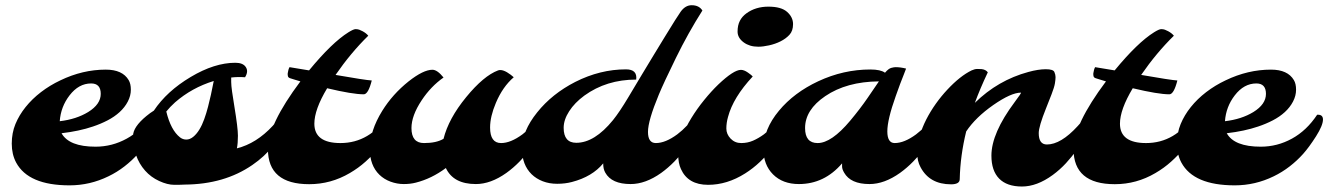

<svg xmlns="http://www.w3.org/2000/svg" viewBox="-20 -695 5016 725"><path d="M212.4 -191.9Q240.7 -141.1 340.8 -141.1Q403.3 -141.1 458.7 -171.6Q514.2 -202.1 553.7 -261.7Q575.7 -263.2 575.7 -243.7Q575.7 -221.7 549.6 -180.4Q523.4 -139.2 500.7 -113.8Q478 -88.4 450 -66.7Q421.9 -44.9 389.6 -29.3Q319.8 4.9 242.7 4.9Q87.4 4.9 41 -81.1Q24.4 -112.3 24.4 -152.6Q24.4 -192.9 38.3 -226.6Q52.2 -260.3 76.7 -290.8Q101.1 -321.3 134.8 -347.2Q168.5 -373 208 -391.6Q292 -432.1 379.4 -432.1Q442.4 -432.1 465.8 -392.6Q474.1 -378.9 474.1 -356.2Q474.1 -333.5 462.6 -311.5Q451.2 -289.6 431.6 -271.7Q412.1 -253.9 386.2 -240.5Q360.4 -227.1 331.1 -217.3Q279.3 -199.7 212.4 -191.9ZM205.6 -237.3Q268.1 -244.6 313 -272Q360.4 -301.3 360.4 -340.6Q360.4 -379.9 324.2 -379.9Q277.3 -379.9 242.7 -335Q209.5 -292 205.6 -237.3Z M905.3 -403.3Q878.4 -405.3 853 -402.3Q853 -397.5 853 -385.3Q853 -373 856.4 -348.6Q859.9 -324.2 864.7 -294.9Q878.4 -211.9 878.4 -182.6Q878.4 -153.3 874.5 -134.8Q948.2 -153.3 1009.8 -219.7Q1028.3 -239.7 1043 -261.7Q1057.1 -262.7 1061 -256.6Q1064.9 -250.5 1064.9 -243.7Q1064.9 -236.8 1053.7 -210.4Q1042.5 -184.1 1011 -144Q979.5 -104 932.6 -71.8Q826.7 1 677.7 2Q664.1 2.9 638.2 2.9Q612.3 2.9 581.1 -11.5Q549.8 -25.9 527.8 -50.8Q482.4 -102.1 482.4 -182.1Q482.4 -215.3 532.7 -256.8Q546.9 -268.6 561 -277.3Q609.9 -350.6 700 -404.3Q790 -458 868.7 -458Q897 -458 907.7 -442.4Q919.4 -425.8 905.3 -403.3ZM659.7 -176.3Q670.4 -168 683.6 -168Q696.8 -168 709.5 -178.2Q722.2 -188.5 732.7 -205.6Q743.2 -222.7 751.2 -245.1Q759.3 -267.6 765.6 -292Q776.4 -333 787.1 -389.2Q704.6 -363.8 641.1 -308.6Q622.1 -291.5 607.9 -273.9Q625 -203.6 659.7 -176.3Z M1147.5 0.5Q991.7 0.5 991.7 -131.8Q991.7 -224.1 1114.3 -387.7Q1102.1 -391.6 1091.8 -394.5Q1081.5 -397.5 1075.2 -399.7Q1068.8 -401.9 1067.4 -406.7Q1065.9 -411.6 1066.4 -418Q1068.4 -432.6 1073.2 -441.4L1147 -429.2Q1233.4 -534.2 1295.9 -573.2Q1314.9 -585 1322.8 -585Q1330.6 -585 1336.7 -582.8Q1342.8 -580.6 1349.1 -577.1Q1362.8 -569.8 1370.6 -560.1Q1304.7 -495.6 1247.1 -412.1Q1358.9 -392.6 1383.8 -391.1Q1370.6 -338.9 1353.5 -338.9Q1311.5 -338.9 1215.3 -361.8Q1167 -281.2 1167 -228Q1167 -154.8 1265.6 -154.8Q1376 -154.8 1447.3 -261.7Q1469.2 -263.2 1469.2 -243.7Q1469.2 -226.6 1448.7 -192.6Q1428.2 -158.7 1407.7 -133.8Q1387.2 -108.9 1360.4 -84.7Q1333.5 -60.5 1300.8 -41.5Q1229.5 0.5 1147.5 0.5Z M1830.6 -213.4Q1830.6 -154.8 1872.1 -154.8Q1908.2 -154.8 1952.6 -187.5Q1992.2 -217.3 2022 -261.7Q2043.9 -263.2 2043.9 -243.7Q2043.9 -227.1 2023.7 -192.9Q2003.4 -158.7 1984.4 -133.8Q1965.3 -108.9 1941.9 -85Q1918.5 -61 1892.1 -42Q1833 0 1776.9 0Q1691.9 0 1663.6 -60.5Q1609.9 -20.5 1550.3 -5.4Q1529.8 0 1504.6 0Q1479.5 0 1454.8 -9Q1430.2 -18.1 1412.6 -35.2Q1376.5 -70.3 1376.5 -131.8Q1376.5 -200.7 1423.3 -276.4Q1462.4 -339.4 1522.9 -387.7Q1578.6 -431.6 1612.8 -431.6Q1631.3 -431.6 1654.8 -402.3Q1606.9 -368.7 1572.3 -316.4Q1533.7 -258.3 1533.7 -211.4Q1533.7 -154.8 1581.1 -154.8Q1627.9 -154.8 1654.8 -170.9Q1673.8 -247.1 1740.2 -328.1Q1806.2 -408.7 1860.8 -429.2Q1878.4 -435.5 1908.7 -412.6Q1916 -407.2 1919.9 -403.3Q1878.4 -367.7 1852.5 -306.6Q1830.6 -254.9 1830.6 -213.4Z M2456.5 -154.8Q2492.7 -154.8 2537.1 -187.5Q2576.7 -217.3 2606.4 -261.7Q2628.9 -263.7 2627.9 -242.7Q2627.4 -226.1 2607.7 -192.4Q2587.9 -158.7 2568.8 -133.8Q2549.8 -108.9 2526.4 -85Q2502.9 -61 2476.6 -42Q2417.5 0 2361.3 0Q2289.6 0 2265.6 -43Q2257.3 -57.6 2257.8 -78.1Q2216.3 -27.8 2139.6 -7.8Q2113.8 -1 2084 -1Q2054.2 -1 2029.5 -10.5Q2004.9 -20 1987.3 -37.1Q1951.2 -72.8 1951.2 -132.3Q1951.2 -199.7 2008.3 -270.5Q2064.5 -340.8 2152.3 -385.7Q2246.1 -433.1 2343.8 -433.1Q2387.2 -433.1 2382.3 -394.5Q2270 -394.5 2186.5 -334Q2149.9 -307.1 2129.2 -274.9Q2108.4 -242.7 2108.4 -212.4Q2108.4 -155.8 2156.2 -155.8Q2225.1 -155.8 2294.9 -241.7Q2319.3 -272 2351.8 -326.4Q2384.3 -380.9 2405 -415.3Q2425.8 -449.7 2447.5 -485.6Q2469.2 -521.5 2489.3 -554.2Q2538.6 -634.8 2550.3 -650.9Q2567.9 -675.3 2591.8 -675.3Q2619.6 -675.3 2632.3 -655.3Q2578.6 -570.8 2532.2 -476.1Q2485.8 -381.3 2467.8 -337.9Q2426.8 -239.3 2426.8 -197Q2426.8 -154.8 2456.5 -154.8Z M2788.6 -534.7Q2765.1 -551.8 2765.1 -575.7Q2765.1 -599.6 2773.7 -616.2Q2782.2 -632.8 2798.3 -644.5Q2833 -669.9 2881.6 -669.9Q2930.2 -669.9 2952.4 -649.9Q2974.6 -629.9 2974.6 -604Q2974.6 -578.1 2960.9 -563.5Q2947.3 -548.8 2927.2 -538.8Q2907.2 -528.8 2884 -523.7Q2860.8 -518.6 2843.8 -518.6Q2826.7 -518.6 2813 -522.7Q2799.3 -526.9 2788.6 -534.7ZM2551.3 -56.6Q2541 -78.6 2541 -110.6Q2541 -142.6 2554.9 -178.2Q2568.8 -213.9 2590.6 -249.3Q2612.3 -284.7 2639.2 -317.6Q2666 -350.6 2692.4 -376Q2750.5 -431.2 2777.8 -431.2Q2789.6 -431.2 2804 -421.1Q2818.4 -411.1 2822.3 -406.2Q2748.5 -327.1 2729 -253.4Q2722.7 -231 2722.7 -209.7Q2722.7 -188.5 2738.8 -171.6Q2754.9 -154.8 2778.8 -154.8Q2802.7 -154.8 2823.5 -163.8Q2844.2 -172.9 2864.3 -187.5Q2903.8 -217.3 2933.6 -261.7Q2955.6 -263.2 2955.6 -243.7Q2955.6 -227.5 2935.3 -192.9Q2915 -158.2 2895 -133.1Q2875 -107.9 2849.4 -83.5Q2823.7 -59.1 2793.5 -40Q2725.6 2.9 2653.8 2.9Q2578.1 2.9 2551.3 -56.6Z M3159.7 -78.1Q3092.8 0 2996.6 0Q2935.5 0 2898.9 -36.6Q2862.8 -72.8 2862.8 -131.8Q2862.8 -206.5 2921.4 -276.9Q2978 -345.2 3069.8 -388.2Q3165 -432.6 3266.6 -432.6Q3305.2 -432.6 3321.8 -420.4Q3335 -436 3345.5 -438.7Q3356 -441.4 3361.8 -441.4Q3380.4 -441.4 3401.4 -436Q3399.4 -429.7 3393.1 -414.3Q3386.7 -398.9 3378.9 -377.9Q3371.1 -356.9 3362.3 -332Q3330.6 -243.2 3330.6 -199Q3330.6 -154.8 3358.4 -154.8Q3394.5 -154.8 3439 -187.5Q3478.5 -217.3 3508.3 -261.7Q3530.3 -263.2 3530.3 -243.7Q3530.3 -227.1 3510 -192.9Q3489.7 -158.7 3470.7 -133.8Q3451.7 -108.9 3428.2 -85Q3404.8 -61 3378.4 -42Q3319.3 0 3263.2 0Q3191.9 0 3167.5 -43Q3159.7 -56.2 3159.7 -66.2Q3159.7 -76.2 3159.7 -78.1ZM3020 -211.4Q3020 -154.8 3067.4 -154.8Q3119.6 -154.8 3190.4 -239.3Q3228 -284.2 3256.1 -325.2Q3284.2 -366.2 3298.8 -387.7Q3176.8 -386.7 3096.2 -332Q3020 -280.3 3020 -211.4Z M3604 -18.6Q3604 1 3571.3 1Q3490.2 1 3456.1 -63.5Q3443.4 -86.4 3443.4 -118.2Q3443.4 -149.9 3452.6 -181.4Q3461.9 -212.9 3477.5 -243.7Q3493.2 -274.4 3513.7 -303.2Q3534.2 -332 3557.1 -356.4Q3605.5 -408.2 3648.9 -429.2Q3660.6 -434.6 3670.2 -434.6Q3679.7 -434.6 3686 -434.1Q3702.1 -432.6 3710 -421.9Q3680.2 -358.9 3661.1 -306.6Q3748 -392.1 3863.3 -423.3Q3900.9 -433.6 3929 -433.6Q3957 -433.6 3961.4 -423.1Q3965.8 -412.6 3965.8 -403.8Q3965.8 -395 3963.4 -380.1Q3960.9 -365.2 3950.7 -338.9Q3940.4 -312.5 3929.7 -285.6Q3902.3 -217.3 3902.3 -192.4Q3902.3 -149.4 3933.1 -149.4Q3985.8 -149.4 4049.3 -218.8Q4067.9 -238.8 4083 -261.7Q4105 -263.2 4105 -243.7Q4105 -228 4085 -192.1Q4064.9 -156.2 4046.6 -130.1Q4028.3 -104 4005.4 -79.1Q3982.4 -54.2 3955.1 -34.2Q3895.5 9.3 3838.9 9.3Q3782.2 9.3 3752.9 -20.5Q3723.6 -50.3 3723.6 -107.4Q3723.6 -191.9 3811.5 -309.6Q3838.4 -345.2 3835 -345.2Q3797.9 -345.2 3730.5 -298.3Q3663.6 -251.5 3628.4 -198.7Q3606 -107.4 3604 -18.6Z M4189.5 0.5Q4033.7 0.5 4033.7 -131.8Q4033.7 -224.1 4156.2 -387.7Q4144 -391.6 4133.8 -394.5Q4123.5 -397.5 4117.2 -399.7Q4110.8 -401.9 4109.4 -406.7Q4107.9 -411.6 4108.4 -418Q4110.4 -432.6 4115.2 -441.4L4189 -429.2Q4275.4 -534.2 4337.9 -573.2Q4356.9 -585 4364.7 -585Q4372.6 -585 4378.7 -582.8Q4384.8 -580.6 4391.1 -577.1Q4404.8 -569.8 4412.6 -560.1Q4346.7 -495.6 4289.1 -412.1Q4400.9 -392.6 4425.8 -391.1Q4412.6 -338.9 4395.5 -338.9Q4353.5 -338.9 4257.3 -361.8Q4209 -281.2 4209 -228Q4209 -154.8 4307.6 -154.8Q4418 -154.8 4489.3 -261.7Q4511.2 -263.2 4511.2 -243.7Q4511.2 -226.6 4490.7 -192.6Q4470.2 -158.7 4449.7 -133.8Q4429.2 -108.9 4402.3 -84.7Q4375.5 -60.5 4342.8 -41.5Q4271.5 0.5 4189.5 0.5Z M4612.3 -191.9Q4640.6 -141.1 4740.7 -141.1Q4803.2 -141.1 4858.6 -171.6Q4914.1 -202.1 4953.6 -261.7Q4975.6 -263.2 4975.6 -243.7Q4975.6 -221.7 4949.5 -180.4Q4923.3 -139.2 4900.6 -113.8Q4877.9 -88.4 4849.9 -66.7Q4821.8 -44.9 4789.6 -29.3Q4719.7 4.9 4642.6 4.9Q4487.3 4.9 4440.9 -81.1Q4424.3 -112.3 4424.3 -152.6Q4424.3 -192.9 4438.2 -226.6Q4452.1 -260.3 4476.6 -290.8Q4501 -321.3 4534.7 -347.2Q4568.4 -373 4607.9 -391.6Q4691.9 -432.1 4779.3 -432.1Q4842.3 -432.1 4865.7 -392.6Q4874 -378.9 4874 -356.2Q4874 -333.5 4862.5 -311.5Q4851.1 -289.6 4831.5 -271.7Q4812 -253.9 4786.1 -240.5Q4760.3 -227.1 4731 -217.3Q4679.2 -199.7 4612.3 -191.9ZM4605.5 -237.3Q4668 -244.6 4712.9 -272Q4760.3 -301.3 4760.3 -340.6Q4760.3 -379.9 4724.1 -379.9Q4677.2 -379.9 4642.6 -335Q4609.4 -292 4605.5 -237.3Z"/></svg>

Font: Molle
Style: Regular
Weight: 400
Italic angle: -22°
Designer: Elena Albertoni
Foundry: Elena Albertoni
Version: Version 1.001; ttfautohint (v0.92) -l 12 -r 12 -G 200 -x 10 